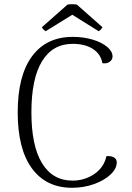

<svg xmlns="http://www.w3.org/2000/svg" viewBox="-20 -878 628 911"><path d="M64 -345Q64 -519 132 -611Q200 -703 325 -703Q377 -703 420 -690Q463 -677 488.5 -655.5Q514 -634 514 -610Q514 -595 500.5 -585Q487 -575 466 -578Q458 -622 420.5 -646Q383 -670 325 -670Q230 -670 179.5 -587.5Q129 -505 129 -345Q129 -186 179.5 -103.5Q230 -21 324 -21Q381 -21 427 -52Q473 -83 485 -137Q506 -139 520 -131.5Q534 -124 534 -107Q534 -78 504.5 -50Q475 -22 426 -4.5Q377 13 322 13Q199 13 131.5 -79Q64 -171 64 -345ZM466 -749Q464 -744 458.5 -738Q453 -732 448 -730L323 -808L197 -730Q192 -732 186 -738.5Q180 -745 179 -749L300 -856Q306 -858 322 -858Q339 -858 345 -856Z"/></svg>

Font: Arima Madurai Light
Style: Regular
Weight: 300
Designer: Joana Correia and Natanael Gama
Foundry: NDISCOVER
Version: Version 1.019